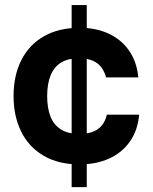

<svg xmlns="http://www.w3.org/2000/svg" viewBox="-20 -736 610 767"><path d="M34.2 -352.3Q34.2 -434 65.1 -495.6Q96 -557.1 155.5 -591.1Q214.9 -625 298.3 -625Q364.6 -625 415.4 -601Q466.2 -577 496.6 -532.2Q527 -487.4 532.5 -426.9H403.8Q396.9 -451.9 383.7 -468.6Q370.5 -485.3 348.7 -494.2Q326.9 -503.2 295.4 -503.2Q253.3 -503.2 225.2 -486.8Q197.2 -470.3 182.9 -436.8Q168.6 -403.3 168.4 -352.3Q168.5 -305.3 181.2 -271.7Q193.8 -238.2 222.4 -219.6Q251 -201.1 296.9 -201.1Q344.4 -201.1 371.3 -220.4Q398.1 -239.7 406.9 -278H535.9Q530.4 -215.1 498.7 -170.3Q467.1 -125.5 415.3 -102.3Q363.6 -79.2 297.5 -79.2Q213.4 -79.2 154.1 -114Q94.8 -148.8 64.5 -210.5Q34.2 -272.2 34.2 -352.3ZM326.6 -715.7V11.6H266.2V-715.7Z"/></svg>

Font: Wand UI Pro
Style: Regular
Weight: 400
Designer: Andreas Faust
Version: Version 1.003;FEAKit 1.0